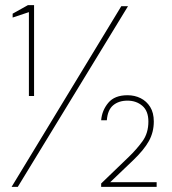

<svg xmlns="http://www.w3.org/2000/svg" viewBox="-20 -724 668 744"><path d="M92 -352V-677L29 -656V-671L88 -704H112V-352ZM25 0 450 -700H476L49 0ZM372 0V-13L480 -117Q509 -145 532 -176.5Q555 -208 555 -253Q555 -294 531.5 -314Q508 -334 474 -334Q440 -334 418.5 -316Q397 -298 394 -258H372Q375 -296 399.5 -325.5Q424 -355 474 -355Q502 -355 525 -343.5Q548 -332 562 -309.5Q576 -287 576 -253Q576 -212 557 -177.5Q538 -143 495 -102L407 -18H587V0Z"/></svg>

Font: DM Sans 20pt Thin
Style: Regular
Weight: 250
Version: Version 4.004;gftools[0.9.30]